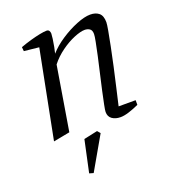

<svg xmlns="http://www.w3.org/2000/svg" viewBox="-132 -604 828 922"><g transform="rotate(-20 282.0 -143.5)"><path d="M62 9 150 -440 74 -448 72 -469Q99 -479 125.5 -486.5Q152 -494 174.5 -498.5Q197 -503 210 -503Q219 -503 223 -496.5Q227 -490 227 -482Q227 -475 224.5 -456Q222 -437 218 -416.5Q214 -396 211 -385Q238 -416 279 -443Q320 -470 362 -487Q404 -504 433 -504Q461 -504 477.5 -490Q494 -476 494 -443Q494 -433 488.5 -402Q483 -371 474 -326.5Q465 -282 454 -231.5Q443 -181 431.5 -132Q420 -83 411 -43H498V-19Q469 -6 445 1.5Q421 9 403 9Q377 9 360 -3Q343 -15 343 -39Q343 -47 348.5 -74.5Q354 -102 362.5 -141Q371 -180 381 -222.5Q391 -265 399.5 -304Q408 -343 413.5 -371.5Q419 -400 419 -410Q419 -430 408 -437Q397 -444 383 -444Q362 -444 328 -430Q294 -416 259.5 -391Q225 -366 200 -334L146 -7ZM189 217 168 211 203 48 273 33 286 48Z"/></g></svg>

Font: Manuale Light
Style: Italic
Weight: 300
Italic angle: -11°
Version: Version 1.002